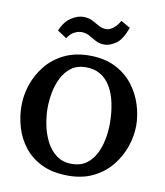

<svg xmlns="http://www.w3.org/2000/svg" viewBox="-82 -785 742 865"><g transform="rotate(10 289.0 -352.5)"><path d="M287.5 12.1Q216.4 12.1 166.5 -12.1Q116.6 -36.3 85.6 -76.5Q54.6 -116.6 40.5 -165.2Q26.4 -213.8 26.4 -262.9Q26.4 -310.2 42.5 -358.6Q58.7 -407 91.3 -447.6Q123.9 -488.1 173.6 -512.8Q223.3 -537.6 290.1 -537.6Q358.3 -537.6 407.8 -512.8Q457.3 -488.1 489 -447.4Q520.7 -406.7 535.9 -358.3Q551.2 -309.9 551.2 -262.9Q551.2 -216.4 535 -168.1Q518.9 -119.9 486.2 -79Q453.6 -38.1 403.9 -13Q354.2 12.1 287.5 12.1ZM295.9 -42.9Q334.8 -43.3 361.2 -62.3Q387.6 -81.4 403.2 -112.2Q418.8 -143 425.7 -179.3Q432.7 -215.6 432.7 -250.1Q432.7 -301.8 423.5 -344.7Q414.4 -387.6 395.7 -419Q377 -450.3 348.2 -467Q319.4 -483.7 280.2 -482.9Q241.7 -482.2 215.4 -462.4Q189.2 -442.6 173.5 -411.1Q157.7 -379.5 150.9 -343.1Q144.1 -306.6 144.1 -271.7Q144.1 -236.5 151.8 -196.7Q159.5 -156.9 177.1 -121.9Q194.7 -86.9 223.9 -64.7Q253 -42.5 295.9 -42.9ZM445.9 -692.3Q425.7 -634.4 397.5 -616.1Q369.3 -597.7 346.2 -597.7Q323.1 -597.7 305.8 -607.3Q288.6 -616.8 272.3 -626.1Q256 -635.5 235.1 -635.5Q221.1 -635.5 203.9 -627.2Q186.7 -619 172 -596.3L129.8 -624.1Q147 -665.6 176 -685Q205 -704.4 232.1 -704.4Q257.1 -704.4 274.5 -695.3Q291.9 -686.1 307.7 -676.9Q323.4 -667.8 342.5 -667.8Q357.2 -667.8 375 -681.5Q392.7 -695.3 403.4 -716.5Z"/></g></svg>

Font: Parastoo
Style: Regular
Weight: 400
Foundry: Saber Rastikerdar (saber.rastikerdar@gmail.com)
Version: Version 3.000